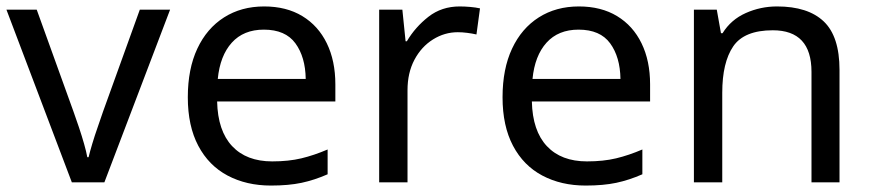

<svg xmlns="http://www.w3.org/2000/svg" viewBox="-20 -566 2707 596"><path d="M203 0 0 -536H94L208 -220Q216 -198 225 -171Q234 -144 241 -119.5Q248 -95 251 -78H255Q259 -95 266.5 -120Q274 -145 283.5 -172Q293 -199 300 -220L414 -536H508L304 0Z M800 -546Q869 -546 918.5 -516Q968 -486 994.5 -431.5Q1021 -377 1021 -304V-251H654Q656 -160 700.5 -112.5Q745 -65 825 -65Q876 -65 915.5 -74.5Q955 -84 997 -102V-25Q956 -7 916 1.5Q876 10 821 10Q745 10 686.5 -21Q628 -52 595.5 -113.5Q563 -175 563 -264Q563 -352 592.5 -415Q622 -478 675.5 -512Q729 -546 800 -546ZM799 -474Q736 -474 699.5 -433.5Q663 -393 656 -321H929Q928 -389 897 -431.5Q866 -474 799 -474Z M1407 -546Q1422 -546 1439.5 -544.5Q1457 -543 1470 -540L1459 -459Q1446 -462 1430.5 -464Q1415 -466 1401 -466Q1360 -466 1324 -443.5Q1288 -421 1266.5 -380.5Q1245 -340 1245 -286V0H1157V-536H1229L1239 -438H1243Q1269 -482 1310 -514Q1351 -546 1407 -546Z M1777 -546Q1846 -546 1895.5 -516Q1945 -486 1971.5 -431.5Q1998 -377 1998 -304V-251H1631Q1633 -160 1677.5 -112.5Q1722 -65 1802 -65Q1853 -65 1892.5 -74.5Q1932 -84 1974 -102V-25Q1933 -7 1893 1.5Q1853 10 1798 10Q1722 10 1663.5 -21Q1605 -52 1572.5 -113.5Q1540 -175 1540 -264Q1540 -352 1569.5 -415Q1599 -478 1652.5 -512Q1706 -546 1777 -546ZM1776 -474Q1713 -474 1676.5 -433.5Q1640 -393 1633 -321H1906Q1905 -389 1874 -431.5Q1843 -474 1776 -474Z M2392 -546Q2488 -546 2537 -499.5Q2586 -453 2586 -349V0H2499V-343Q2499 -472 2379 -472Q2290 -472 2256 -422Q2222 -372 2222 -278V0H2134V-536H2205L2218 -463H2223Q2249 -505 2295 -525.5Q2341 -546 2392 -546Z"/></svg>

Font: Noto Sans Tagbanwa
Style: Regular
Weight: 400
Designer: Monotype Design Team
Foundry: Monotype Imaging Inc.
Version: Version 2.001; ttfautohint (v1.8.4.7-5d5b)